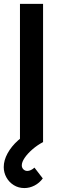

<svg xmlns="http://www.w3.org/2000/svg" viewBox="-24 -740 325 1000"><path d="M102.7 239.5Q72.2 239.5 47.8 224.3Q23.3 209.1 9.4 184Q-4.5 158.8 -4.5 130.3Q-4.5 95.1 15.4 58.7Q35.3 22.2 70.1 -8.8Q104.9 -39.9 147.7 -60.5L200.3 0Q170.2 15.9 144.8 38Q119.3 60.1 104.4 82.2Q89.5 104.3 89.5 121.2Q89.5 133.6 97.9 142Q106.3 150.3 118.5 150.3Q126.9 150.3 136.5 145.9Q146.1 141.5 155.5 133L198.8 189.3Q181.2 213.2 155.8 226.3Q130.3 239.5 102.7 239.5ZM80 0V-720H200.3V0Z"/></svg>

Font: Hauora
Style: Regular
Weight: 400
Designer: Wayne Shih
Foundry: WCYS
Version: Version 1.001